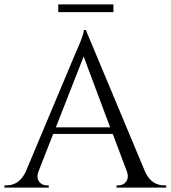

<svg xmlns="http://www.w3.org/2000/svg" viewBox="-31 -850 773 870"><path d="M233 -830H483V-795H233ZM626 -73Q654 -10 714 -10H722V0H497V-10H506Q527 -10 540 -26Q554 -45 544 -73L480 -243H210L143 -72Q133 -44 147 -26Q160 -10 181 -10H190V0H-11V-10H-2Q57 -10 86 -73L312 -611Q349 -692 349 -714H358ZM468 -273 348 -594 222 -273Z"/></svg>

Font: Cinzel(RUS BY LYAJKA)
Style: Regular
Weight: 400
Designer: Natanael Gama
Version: Version 1.001;PS 001.001;hotconv 1.0.56;makeotf.lib2.0.21325